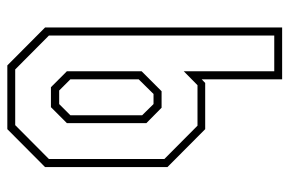

<svg xmlns="http://www.w3.org/2000/svg" viewBox="-153 -637 790 524"><g transform="rotate(90 242.0 -375.0)"><path d="M158.5 0 55 -103V-750H196.5V-530.5L206.5 -540H332.5L436 -437V-103L332.5 0ZM169.5 -21.5H321.5L414 -113.5V-428.5L323 -519H212.5L174.5 -481.5V-728.5H77V-113.5ZM218 -119 174.5 -162.5V-366.5L229 -421H274L316 -379.5V-162.5L272.5 -119ZM227 -141.5H264L294.5 -172V-368L264 -399H236.5L196.5 -358.5V-172Z"/></g></svg>

Font: Tourney Condensed ExtraLight
Style: Regular
Weight: 200
Width: 3
Designer: Tyler Finck
Foundry: Etcetera Type Co
Version: Version 1.010; ttfautohint (v1.8.3)